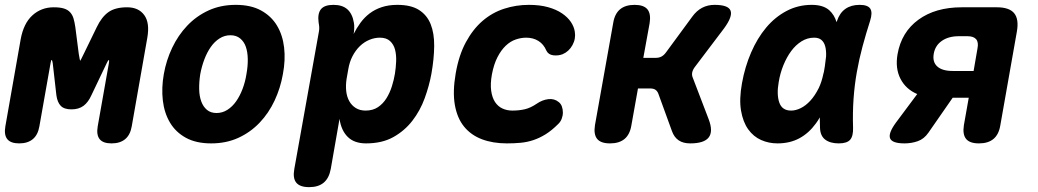

<svg xmlns="http://www.w3.org/2000/svg" viewBox="-51 -580 4271 790"><path d="M491 -60Q485 -25 464 -7.5Q443 10 408 10Q373 10 359 -7.5Q345 -25 351 -60L397 -320Q399 -332 397 -333Q394 -333 388 -320L325 -188Q312 -159 292.5 -144.5Q273 -130 243 -130Q213 -130 199 -144.5Q185 -159 181 -188L166 -320Q164 -332 162 -333H161Q159 -332 157 -320L111 -60Q105 -25 84 -7.5Q63 10 28 10Q-7 10 -21 -7.5Q-35 -25 -29 -60L34 -418Q46 -484 82.5 -517Q119 -550 170 -550Q196 -550 212 -545Q228 -540 237.5 -529.5Q247 -519 251.5 -504Q256 -489 259 -468L273 -359Q278 -329 279 -329V-330Q280 -330 294 -359L347 -468Q367 -510 395 -530Q423 -550 472 -550Q519 -550 542.5 -518Q566 -486 555 -424Z M818 10Q756 10 714 -13Q672 -36 648.5 -75.5Q625 -115 619 -166.5Q613 -218 623 -275Q633 -332 657.5 -383.5Q682 -435 719.5 -474.5Q757 -514 807 -537Q857 -560 919 -560Q981 -560 1023 -537Q1065 -514 1088.5 -475Q1112 -436 1118 -384.5Q1124 -333 1113 -275Q1103 -218 1079 -166.5Q1055 -115 1017.5 -75.5Q980 -36 930 -13Q880 10 818 10ZM840 -115Q864 -115 884.5 -128Q905 -141 920.5 -163Q936 -185 947 -214Q958 -243 963 -275Q969 -308 968.5 -337Q968 -366 960.5 -387.5Q953 -409 937 -422Q921 -435 897 -435Q873 -435 852.5 -422Q832 -409 816.5 -387Q801 -365 790 -336Q779 -307 773 -275Q768 -243 768.5 -214Q769 -185 777 -163Q785 -141 800.5 -128Q816 -115 840 -115Z M1404 -440Q1416 -464 1432 -486Q1448 -508 1469.5 -524.5Q1491 -541 1519.5 -550.5Q1548 -560 1584 -560Q1640 -560 1673 -539Q1706 -518 1721 -480.5Q1736 -443 1735.5 -390.5Q1735 -338 1724 -276Q1715 -227 1696.5 -176Q1678 -125 1646 -83.5Q1614 -42 1567.5 -16Q1521 10 1455 10Q1407 10 1380 -16.5Q1353 -43 1346 -91L1310 115Q1303 153 1281 171.5Q1259 190 1221 190Q1183 190 1168 171.5Q1153 153 1160 115L1261 -449Q1263 -459 1262.5 -468Q1262 -477 1260 -487Q1255 -524 1269.5 -542Q1284 -560 1321 -560Q1358 -560 1378.5 -541.5Q1399 -523 1405 -487Q1407 -478 1406.5 -463.5Q1406 -449 1404 -440ZM1512 -425Q1490 -425 1468.5 -416Q1447 -407 1429.5 -390Q1412 -373 1399.5 -349Q1387 -325 1382 -295L1375 -255Q1371 -229 1373.5 -205.5Q1376 -182 1386 -164Q1396 -146 1413 -135.5Q1430 -125 1453 -125Q1483 -125 1504 -139Q1525 -153 1539 -175.5Q1553 -198 1561.5 -225Q1570 -252 1574 -277Q1578 -302 1579 -328Q1580 -354 1574.5 -375.5Q1569 -397 1554 -411Q1539 -425 1512 -425Z M1824 -278Q1837 -353 1866 -406.5Q1895 -460 1934.5 -494Q1974 -528 2023 -544Q2072 -560 2125 -560Q2170 -560 2204 -550.5Q2238 -541 2261.5 -525Q2285 -509 2298 -489.5Q2311 -470 2314 -450Q2319 -421 2304.5 -394.5Q2290 -368 2264 -357Q2246 -350 2225.5 -352.5Q2205 -355 2197 -372Q2186 -398 2164.5 -411.5Q2143 -425 2114 -425Q2093 -425 2071 -417.5Q2049 -410 2030 -392Q2011 -374 1996 -345Q1981 -316 1973 -274Q1966 -235 1970 -206.5Q1974 -178 1986 -160Q1998 -142 2016.5 -133.5Q2035 -125 2057 -125Q2085 -125 2108.5 -130.5Q2132 -136 2157 -153Q2180 -169 2205 -172Q2230 -175 2248 -160Q2257 -153 2261 -141.5Q2265 -130 2265 -117Q2265 -104 2260 -91Q2255 -78 2245 -69Q2219 -43 2194 -27.5Q2169 -12 2143.5 -3.5Q2118 5 2091 7.5Q2064 10 2035 10Q1977 10 1932 -7Q1887 -24 1858.5 -59Q1830 -94 1820.5 -148.5Q1811 -203 1824 -278Z M2459 10Q2421 10 2406 -8.5Q2391 -27 2397 -65L2472 -485Q2478 -523 2500 -541.5Q2522 -560 2560 -560Q2598 -560 2613 -541.5Q2628 -523 2622 -485L2596 -342H2648Q2661 -342 2671 -347.5Q2681 -353 2689 -364L2797 -511Q2815 -536 2838 -548Q2861 -560 2889 -560Q2946 -560 2955 -536Q2964 -512 2928 -463L2807 -303Q2799 -292 2797 -281Q2795 -270 2800 -259L2865 -89Q2884 -39 2865 -14.5Q2846 10 2789 10Q2760 10 2741.5 -2.5Q2723 -15 2714 -40L2658 -194Q2654 -205 2646 -210.5Q2638 -216 2625 -216H2574L2547 -65Q2541 -27 2519 -8.5Q2497 10 2459 10Z M3148 10Q3112 10 3080.5 -4Q3049 -18 3027.5 -48Q3006 -78 2998 -125Q2990 -172 3002 -238Q3014 -305 3039.5 -364Q3065 -423 3101.5 -466.5Q3138 -510 3185.5 -535Q3233 -560 3289 -560Q3336 -560 3361 -538Q3382 -519 3391 -489Q3392 -491 3393 -494Q3404 -527 3427.5 -543.5Q3451 -560 3486 -560Q3520 -560 3530 -544Q3540 -528 3529 -494Q3512 -441 3498 -389Q3484 -337 3474.5 -283.5Q3465 -230 3461 -173.5Q3457 -117 3459 -54Q3460 -20 3447 -5Q3434 10 3400 10Q3365 10 3344.5 -5.5Q3324 -21 3323 -54Q3322 -76 3322 -97Q3315 -84 3306 -72Q3277 -32 3238 -11Q3199 10 3148 10ZM3204 -125Q3223 -125 3243.5 -135Q3264 -145 3283 -165.5Q3302 -186 3318 -218Q3330 -243 3337 -277Q3338 -280 3339 -284L3343 -308Q3346 -330 3348 -348Q3349 -372 3344.5 -389Q3340 -406 3329 -415.5Q3318 -425 3299 -425Q3271 -425 3247 -410Q3223 -395 3204.5 -370Q3186 -345 3172.5 -312Q3159 -279 3153 -242Q3144 -191 3155.5 -158Q3167 -125 3204 -125Z M3671 10Q3620 10 3611.5 -10.5Q3603 -31 3635 -75L3723 -193Q3676 -213 3654 -256Q3632 -299 3642 -357Q3658 -448 3728 -499Q3798 -550 3906 -550H4051Q4102 -550 4122 -525.5Q4142 -501 4133 -450L4065 -65Q4059 -27 4037 -8.5Q4015 10 3977 10Q3939 10 3924 -8.5Q3909 -27 3915 -65L3935 -178H3869L3769 -34Q3751 -8 3725 1Q3699 10 3671 10ZM3971 -381Q3976 -406 3965.5 -418.5Q3955 -431 3930 -431H3894Q3852 -431 3824.5 -412Q3797 -393 3791 -359Q3785 -325 3805.5 -306.5Q3826 -288 3869 -288H3955Z"/></svg>

Font: Maple Mono NL ExtraBold
Style: Italic
Weight: 800
Italic angle: -10°
Monospace: yes
Designer: subframe7536
Version: Version 7.000